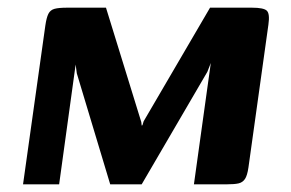

<svg xmlns="http://www.w3.org/2000/svg" viewBox="-20 -480 757 500"><path d="M40 0 98 -413Q101 -434 106 -444Q111 -454 122 -457Q133 -460 155 -460H256L348 -162L349 -153L351 -154L354 -164L527 -460H636Q667 -460 675 -452Q683 -444 679 -416L627 -44Q624 -23 618 -14Q612 -5 601.5 -2.5Q591 0 571 0H485L529 -316L520 -293L349 0H267L180 -289L177 -312L134 0Z"/></svg>

Font: Genos SemiBold
Style: Italic
Weight: 600
Italic angle: -8°
Version: Version 1.010